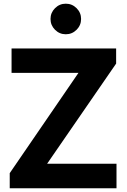

<svg xmlns="http://www.w3.org/2000/svg" viewBox="-20 -1010 679 1030"><path d="M390.9 -850.3Q366.7 -826.2 333 -826.2Q299.3 -826.2 275.1 -850.3Q251 -874.5 251 -908.2Q251 -941.9 275.1 -966.1Q299.3 -990.2 333 -990.2Q366.7 -990.2 390.9 -966.1Q415 -941.9 415 -908.2Q415 -874.5 390.9 -850.3ZM605 -131.8V0H32.2V-81.1L400.9 -619.1H42V-750H603V-668.9L232.9 -131.8Z"/></svg>

Font: Oakes Grotesk Bold
Style: Regular
Weight: 700
Designer: Samuel Oakes
Foundry: Samuel Oakes
Version: Version 1.000;PS 001.000;hotconv 1.0.88;makeotf.lib2.5.64775